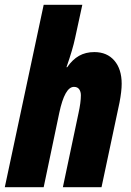

<svg xmlns="http://www.w3.org/2000/svg" viewBox="-33 -780 545 800"><path d="M149 -760H310L280 -622Q270 -574 244 -500H247Q269 -532 296.5 -547.5Q324 -563 360 -563Q413 -563 443.5 -527.5Q474 -492 474 -431Q474 -400 465 -353L390 0H229L294 -308Q304 -353 304 -383Q304 -398 297 -408Q290 -418 275 -418Q237 -418 214 -310L149 0H-13Z"/></svg>

Font: Noto Sans UI CondBlack
Style: Italic
Weight: 900
Width: 3
Italic angle: -12°
Designer: Monotype Design Team
Foundry: Monotype Imaging Inc.
Version: Version 1.001